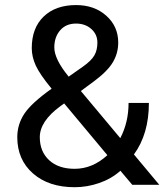

<svg xmlns="http://www.w3.org/2000/svg" viewBox="-20 -741 662 770"><path d="M49.3 -190.9Q49.3 -242.2 77.9 -285.2Q106.4 -328.1 187 -385.3Q139.6 -442.9 123.5 -478Q107.4 -513.2 107.4 -547.9Q107.4 -628.9 155.3 -674.8Q203.1 -720.7 285.2 -720.7Q358.4 -720.7 406.2 -678Q454.1 -635.3 454.1 -570.3Q454.1 -527.3 432.4 -491Q410.6 -454.6 356.4 -414.6L304.2 -376L462.4 -187Q495.6 -250.5 495.6 -328.1H577.1Q577.1 -203.6 517.1 -121.6L618.7 0H510.3L462.9 -56.2Q426.8 -23.9 378.2 -7.1Q329.6 9.8 279.3 9.8Q175.3 9.8 112.3 -45.4Q49.3 -100.6 49.3 -190.9ZM279.3 -64Q351.1 -64 410.6 -118.7L237.3 -326.2L221.2 -314.5Q139.6 -254.4 139.6 -190.9Q139.6 -133.3 177 -98.6Q214.4 -64 279.3 -64ZM197.8 -550.8Q197.8 -503.9 255.4 -433.6L313 -474.1Q346.2 -497.6 358.4 -518.8Q370.6 -540 370.6 -570.3Q370.6 -603 346.2 -624.8Q321.8 -646.5 284.7 -646.5Q244.6 -646.5 221.2 -619.4Q197.8 -592.3 197.8 -550.8Z"/></svg>

Font: RobotoSquareBracket
Style: Square-Bracket
Weight: 400
Version: Version 2.137; 2017